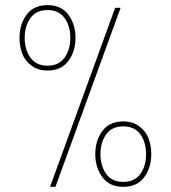

<svg xmlns="http://www.w3.org/2000/svg" viewBox="-20 -720 658 740"><path d="M271 -574.2Q271 -522 243.7 -485.1Q216.3 -448.2 163.1 -448.2Q126.5 -448.2 101.3 -467Q76.2 -485.8 65.7 -513.4Q55.2 -541 55.2 -574.2Q55.2 -626 82.3 -663.1Q109.4 -700.2 163.1 -700.2Q216.3 -700.2 243.7 -663.1Q271 -626 271 -574.2ZM423.8 -689.9H444.8L193.8 0H172.9ZM228.8 -497.8Q251 -528.8 251 -574.2Q251 -619.6 229 -650.4Q207 -681.2 163.1 -681.2Q119.1 -681.2 97.2 -650.4Q75.2 -619.6 75.2 -574.2Q75.2 -528.8 97.4 -497.8Q119.6 -466.8 163.1 -466.8Q206.5 -466.8 228.8 -497.8ZM563 -126Q563 -74.2 535.9 -37.1Q508.8 0 455.1 0Q401.9 0 374.5 -37.1Q347.2 -74.2 347.2 -126Q347.2 -178.2 374.5 -215.1Q401.9 -252 455.1 -252Q491.7 -252 516.8 -233.2Q542 -214.4 552.5 -186.8Q563 -159.2 563 -126ZM521 -49.8Q543 -80.6 543 -126Q543 -171.4 521 -202.1Q499 -232.9 455.1 -232.9Q411.1 -232.9 389.2 -202.1Q367.2 -171.4 367.2 -126Q367.2 -80.6 389.2 -49.8Q411.1 -19 455.1 -19Q499 -19 521 -49.8Z"/></svg>

Font: Genome Thin
Style: Regular
Weight: 250
Designer: Alfredo Marco Pradil
Version: Version 1.001